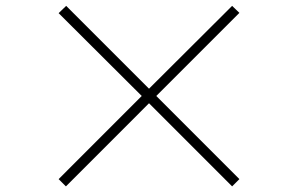

<svg xmlns="http://www.w3.org/2000/svg" viewBox="-20 -707 1040 670"><path d="M815.4 -82 790 -56.6 500 -346.7 210 -56.6 184.6 -82 474.6 -372.1 184.6 -661.1 210.9 -686.5 500 -397.5 790 -686.5 815.4 -662.1 525.4 -372.1Z"/></svg>

Font: Gen Shin Gothic ExtraLight
Style: Regular
Weight: 100
Designer: [Source Han Sans]
Ryoko NISHIZUKA  (kana & ideographs); Paul D. Hunt (Latin, Greek & Cyrillic); Wenlong ZHANG  (bopomofo
Version: Version 1.002.20150607